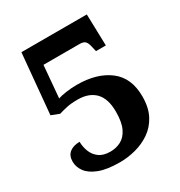

<svg xmlns="http://www.w3.org/2000/svg" viewBox="-171 -833 901 961"><g transform="rotate(-30 279.5 -352.0)"><path d="M245 10Q170 10 125 -7.5Q80 -25 60 -52.5Q40 -80 40 -111Q40 -146 62 -163Q84 -180 120 -180Q120 -152 130.5 -124Q141 -96 165 -78Q189 -60 230 -60Q263 -60 291 -74.5Q319 -89 336 -124Q353 -159 353 -220Q353 -295 317.5 -331.5Q282 -368 217 -368Q179 -368 154 -362.5Q129 -357 106 -350L60 -368L92 -714H470L475 -532H418L410 -566Q406 -584 397 -594Q388 -604 364 -604H156L140 -419Q156 -425 187.5 -429.5Q219 -434 250 -434Q366 -434 436 -380.5Q506 -327 506 -220Q506 -155 482.5 -111Q459 -67 420.5 -40.5Q382 -14 336 -2Q290 10 245 10Z"/></g></svg>

Font: Noto Serif Tibetan
Style: Bold
Weight: 700
Designer: Monotype Design Team
Foundry: Monotype Imaging Inc.
Version: Version 2.103; ttfautohint (v1.8.4.7-5d5b)